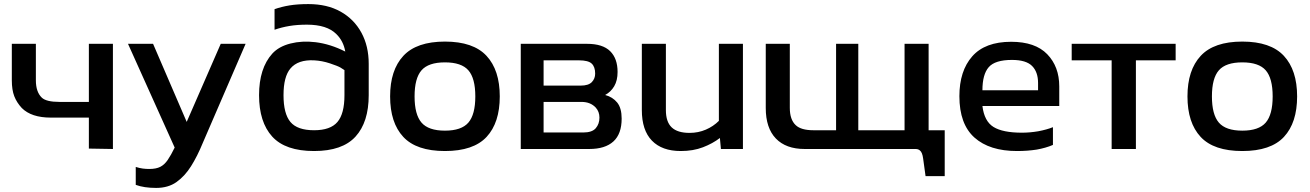

<svg xmlns="http://www.w3.org/2000/svg" viewBox="-20 -734 6428 942"><path d="M416 -519H534V-3L416 -5V-157H229Q134 -157 87 -204Q62 -231 50 -262Q38 -293 38 -340V-519H156V-340Q156 -283 185 -255Q207 -234 272 -234H416Z M1063 -519H1185L975 -33Q948 33 917 82Q886 131 845.5 159.5Q805 188 746 188Q687 188 646 173V85Q665 91 680.5 93Q696 95 712 95Q746 95 766.5 84.5Q787 74 803 50.5Q819 27 837 -10L608 -519H731L896 -136Z M1789 -421V-267Q1789 -135 1724.5 -64Q1660 7 1521 7Q1380 7 1315.5 -64Q1251 -135 1251 -267Q1251 -399 1316 -471Q1348 -506 1405 -520.5Q1462 -535 1528 -527Q1601 -518 1674 -481Q1665 -533 1630 -567Q1584 -613 1486 -613Q1438 -613 1399.5 -606.5Q1361 -600 1327 -588V-689Q1361 -701 1400.5 -707.5Q1440 -714 1493 -714Q1585 -714 1651 -677Q1717 -640 1753 -574Q1789 -508 1789 -421ZM1670 -267V-390Q1663 -395 1650.5 -402.5Q1638 -410 1599 -423Q1560 -436 1521 -438Q1442 -442 1405 -398Q1371 -358 1371 -267Q1371 -176 1405 -135.5Q1439 -95 1521 -95Q1601 -95 1635.5 -135.5Q1670 -176 1670 -267Z M2163 7Q2023 7 1958.5 -62.5Q1894 -132 1894 -261Q1894 -390 1959 -460Q2024 -530 2163 -530Q2302 -530 2367 -460Q2432 -390 2432 -261Q2432 -132 2367.5 -62.5Q2303 7 2163 7ZM2163 -428Q2082 -428 2048 -389Q2014 -350 2014 -261Q2014 -172 2048 -132.5Q2082 -93 2163 -93Q2244 -93 2278 -132.5Q2312 -172 2312 -261Q2312 -350 2278 -389Q2244 -428 2163 -428Z M3030 -152Q3030 -77 2989.5 -40Q2949 -3 2871 -3H2535V-519H2860Q2937 -519 2973.5 -483Q3010 -447 3010 -381Q3010 -339 2993.5 -311Q2977 -283 2949 -268Q2986 -258 3008 -231Q3030 -204 3030 -152ZM2820 -438H2647V-314H2829Q2867 -314 2883.5 -331Q2900 -348 2900 -373Q2900 -406 2883 -422Q2866 -438 2820 -438ZM2921 -157Q2921 -186 2903 -206Q2877 -234 2833 -234H2647V-84H2842Q2885 -84 2903 -105Q2921 -126 2921 -157Z M3507 -519H3625V-3H3517L3512 -57Q3477 -30 3429 -11.5Q3381 7 3320 7Q3228 7 3178.5 -44Q3129 -95 3129 -194V-519H3247V-194Q3247 -136 3275.5 -109Q3304 -82 3363 -82Q3406 -82 3443 -98Q3480 -114 3507 -141Z M4536 -519V-95H4615V130H4521L4509 43Q4505 13 4493 4Q4485 -3 4472 -3H4470H3928Q3836 -3 3786.5 -54.5Q3737 -106 3737 -204V-519H3855V-205Q3855 -147 3884 -120Q3910 -95 3971 -95H4082V-519H4191V-95H4418V-519Z M5177 -310V-214H4800Q4809 -139 4854.5 -111Q4900 -83 4994 -83Q5033 -83 5074 -90Q5116 -98 5146 -110V-23Q5111 -8 5066 0Q5021 7 4970 7Q4835 7 4761 -59Q4687 -125 4687 -262Q4687 -386 4750 -457.5Q4813 -529 4941 -529Q5059 -529 5118 -468Q5177 -407 5177 -310ZM4800 -291H5073V-327Q5073 -381 5043.5 -410.5Q5014 -440 4945 -440Q4862 -440 4831 -404.5Q4800 -369 4800 -291Z M5238 -519H5748V-438H5553V-3H5434V-438H5238Z M6075 7Q5935 7 5870.5 -62.5Q5806 -132 5806 -261Q5806 -390 5871 -460Q5936 -530 6075 -530Q6214 -530 6279 -460Q6344 -390 6344 -261Q6344 -132 6279.5 -62.5Q6215 7 6075 7ZM6075 -428Q5994 -428 5960 -389Q5926 -350 5926 -261Q5926 -172 5960 -132.5Q5994 -93 6075 -93Q6156 -93 6190 -132.5Q6224 -172 6224 -261Q6224 -350 6190 -389Q6156 -428 6075 -428Z"/></svg>

Font: Kanit Cyrillic
Style: Regular
Weight: 400
Designer: Katatrad Team, Sasha Pavljenko
Foundry: CadsonDemak, Pavljenko + Design
Version: Version 1.002;Fontself Maker 3.5.7